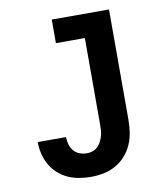

<svg xmlns="http://www.w3.org/2000/svg" viewBox="-83 -805 766 882"><g transform="rotate(-10 300.0 -363.5)"><path d="M271 8Q244 8 216.5 3.5Q189 -1 164.5 -12Q140 -23 119 -41.5Q98 -60 84.5 -83.5Q71 -107 64 -134Q57 -161 57 -188V-192H189V-190Q189 -173 194 -156.5Q199 -140 210 -127Q221 -114 237.5 -108Q254 -102 271 -102Q285 -102 298 -106.5Q311 -111 321 -120.5Q331 -130 337 -142Q343 -154 347 -167Q351 -180 352 -193.5Q353 -207 353 -221V-625H218V-735H485V-221Q485 -191 480.5 -161.5Q476 -132 464 -105Q452 -78 432 -55.5Q412 -33 386 -18.5Q360 -4 330.5 2Q301 8 271 8Z"/></g></svg>

Font: Iosevka Extrabold Extended
Style: Regular
Weight: 800
Width: 7
Monospace: yes
Designer: Belleve Invis
Foundry: Belleve Invis
Version: Version 32.5.0; ttfautohint (v1.8.4)